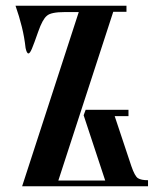

<svg xmlns="http://www.w3.org/2000/svg" viewBox="-20 -648 555 668"><path d="M495 0H57L254 -606H205Q157 -606 143 -593Q128 -581 113 -538Q98 -495 91 -478.5Q84 -462 79 -462Q73 -462 69 -481Q65 -518 56 -554.5Q47 -591 34 -628H420V-607H374L183 -20H346L271 -247L278 -266H427V-244H379L437 -70Q449 -35 460 -28Q471 -21 495 -21Z"/></svg>

Font: Pochaevsk
Style: Regular
Weight: 400
Version: Version 1.210; ttfautohint (v1.8.4.7-5d5b)